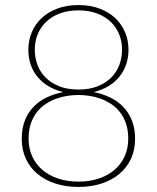

<svg xmlns="http://www.w3.org/2000/svg" viewBox="-20 -731 620 759"><path d="M290 8Q240.5 8 199.5 -5.2Q158.5 -18.5 128.8 -43Q99 -67.5 82.5 -102.8Q66 -138 66 -182Q66 -224 78.8 -255.8Q91.5 -287.5 113.8 -310Q136 -332.5 166 -346.5Q196 -360.5 230 -367Q197 -375 171.2 -390.5Q145.5 -406 127.8 -427.8Q110 -449.5 101 -476.5Q92 -503.5 92 -534.5Q92 -571 105.5 -603.2Q119 -635.5 144.5 -659.5Q170 -683.5 206.8 -697.2Q243.5 -711 290 -711Q336.5 -711 373.2 -697.2Q410 -683.5 435.5 -659.5Q461 -635.5 474.5 -603.2Q488 -571 488 -534.5Q488 -503.5 478.8 -476.5Q469.5 -449.5 452 -427.8Q434.5 -406 408.8 -390.5Q383 -375 350 -367Q384 -360.5 413.8 -346.5Q443.5 -332.5 465.8 -310Q488 -287.5 501 -255.8Q514 -224 514 -182Q514 -138 497.5 -102.8Q481 -67.5 451.2 -43Q421.5 -18.5 380.5 -5.2Q339.5 8 290 8ZM290 -13Q333.5 -13 369.8 -25Q406 -37 432 -59Q458 -81 472.5 -112.5Q487 -144 487 -182.5Q487 -216.5 478 -242.8Q469 -269 453.8 -288.2Q438.5 -307.5 418.5 -320.5Q398.5 -333.5 376.8 -341.2Q355 -349 332.5 -352.2Q310 -355.5 290 -355.5Q270 -355.5 247.5 -352.2Q225 -349 203.2 -341.2Q181.5 -333.5 161.5 -320.5Q141.5 -307.5 126.2 -288.2Q111 -269 102 -242.8Q93 -216.5 93 -182.5Q93 -144 107.5 -112.5Q122 -81 148 -59Q174 -37 210.2 -25Q246.5 -13 290 -13ZM290 -377Q333.5 -377 366 -390Q398.5 -403 420 -424.8Q441.5 -446.5 452 -475Q462.5 -503.5 462.5 -534Q462.5 -567.5 450.8 -596Q439 -624.5 416.8 -645.5Q394.5 -666.5 362.5 -678.2Q330.5 -690 290 -690Q249.5 -690 217.5 -678.2Q185.5 -666.5 163.2 -645.5Q141 -624.5 129.2 -596Q117.5 -567.5 117.5 -534Q117.5 -503.5 128 -475Q138.5 -446.5 160 -424.8Q181.5 -403 214 -390Q246.5 -377 290 -377Z"/></svg>

Font: Lato Thin
Style: Regular
Weight: 200
Designer: Lukasz Dziedzic
Foundry: tyPoland Lukasz Dziedzic
Version: Version 2.007; 2014-02-27